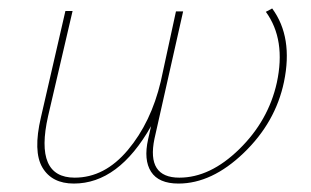

<svg xmlns="http://www.w3.org/2000/svg" viewBox="-20 -433 736 455"><path d="M625 -413Q675 -345 653 -239Q633 -143 557.5 -70.5Q482 2 403 2Q356 2 338 -26Q320 -54 331 -103L338 -134Q261 2 155 2Q103 2 80.5 -36Q58 -74 77 -155L135 -407H152L94 -158Q61 -12 157 -12Q228 -12 283 -77.5Q338 -143 361 -240L397 -406H414L346 -104Q327 -12 405 -12Q478 -12 547 -79.5Q616 -147 636 -237Q658 -339 610 -405Z"/></svg>

Font: EauTestText Thin
Style: Italic
Weight: 250
Italic angle: -12°
Designer: Christian Thalmann (Catharsis Fonts)
Version: Version 0.001;PS 000.001;hotconv 1.0.88;makeotf.lib2.5.64775